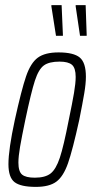

<svg xmlns="http://www.w3.org/2000/svg" viewBox="-20 -723 363 751"><path d="M13 -81Q13 -138 38 -254Q64 -372 82 -424.5Q100 -477 128 -497.5Q156 -518 209 -518Q268 -518 292 -498Q316 -478 316 -423Q316 -396 309.5 -357.5Q303 -319 290 -254Q264 -136 246 -84.5Q228 -33 200.5 -12.5Q173 8 120 8Q61 8 37 -10.5Q13 -29 13 -81ZM249 -254Q263 -321 269.5 -359.5Q276 -398 276 -422Q276 -457 261.5 -469.5Q247 -482 213 -482Q172 -482 151.5 -467Q131 -452 116.5 -407.5Q102 -363 79 -254Q65 -187 58.5 -149Q52 -111 52 -87Q52 -52 66.5 -40Q81 -28 116 -28Q157 -28 178 -44.5Q199 -61 214 -106Q229 -151 249 -254ZM199 -583 181 -698V-703H221L226 -588V-583ZM293 -583 276 -698V-703H315L319 -588V-583Z"/></svg>

Font: Saira Ultra Condensed ExLight
Style: Italic
Weight: 200
Width: 1
Italic angle: -12°
Designer: Hector Gatti with collaboration of the Omnibus-Type team
Foundry: Omnibus-Type
Version: Version 1.001; ttfautohint (v1.8)